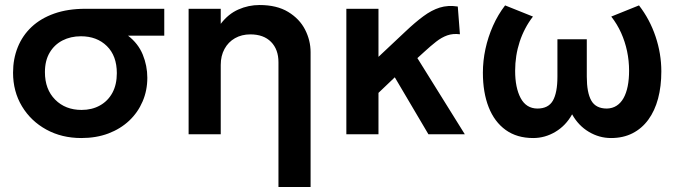

<svg xmlns="http://www.w3.org/2000/svg" viewBox="-20 -535 2704 765"><path d="M304 15Q226 15 164.5 -18.8Q103 -52.5 67.5 -111.5Q32 -170.5 32 -245.5Q32 -300.5 50.8 -347Q69.5 -393.5 106 -427.8Q142.5 -462 196.2 -481Q250 -500 320.5 -500H634.5V-393H490Q530.5 -362 548.8 -317.5Q567 -273 567 -225Q567 -174.5 548.2 -130.8Q529.5 -87 494.8 -54.2Q460 -21.5 411.8 -3.2Q363.5 15 304 15ZM305 -97Q346.5 -97 378.2 -114.8Q410 -132.5 427.8 -165.2Q445.5 -198 445.5 -243.5Q445.5 -312.5 405.8 -351.5Q366 -390.5 302.5 -390.5Q261.5 -390.5 229 -373.8Q196.5 -357 177.8 -325.2Q159 -293.5 159 -247.5Q159 -179 199.8 -138Q240.5 -97 305 -97Z M1089.5 210V-287Q1089.5 -338 1060 -368Q1030.5 -398 977.5 -398Q943 -398 916.2 -382.8Q889.5 -367.5 874.5 -340Q859.5 -312.5 859.5 -276.5V0H731.5V-500H859.5V-440Q889.5 -479.5 929.8 -497.2Q970 -515 1014 -515Q1083 -515 1128.2 -487.5Q1173.5 -460 1195.5 -417Q1217.5 -374 1217.5 -327V210Z M1360 0V-500H1488V-308.5L1596 -410Q1634 -446 1666.8 -470.2Q1699.5 -494.5 1732.2 -504.8Q1765 -515 1804 -509L1812.5 -398.5Q1784.5 -402 1762 -394Q1739.5 -386 1717.8 -369Q1696 -352 1670.5 -328.5L1643 -303.5L1832 0H1687L1553 -227L1488 -165V0Z M2104.5 15Q2039.5 15 1994.8 -17.2Q1950 -49.5 1927 -108Q1904 -166.5 1904 -245.5Q1904 -292.5 1914.2 -340Q1924.5 -387.5 1944.2 -432Q1964 -476.5 1992.5 -513.5L2103.5 -469Q2086 -446.5 2072.8 -421.2Q2059.5 -396 2050.5 -368.5Q2041.5 -341 2037 -312Q2032.5 -283 2032.5 -253Q2032.5 -185.5 2054.5 -144.2Q2076.5 -103 2121 -102.5Q2165 -102.5 2183 -134.2Q2201 -166 2201 -229.5V-378.5H2318V-229.5Q2318 -166 2336 -134.2Q2354 -102.5 2398 -102.5Q2420 -103 2436.8 -113.8Q2453.5 -124.5 2464.5 -144.2Q2475.5 -164 2481 -191.5Q2486.5 -219 2486.5 -253Q2486.5 -293 2478.5 -331Q2470.5 -369 2454.8 -404Q2439 -439 2415.5 -469L2526 -513.5Q2569 -458 2592 -389.5Q2615 -321 2615 -250.5Q2615 -191 2602 -142.2Q2589 -93.5 2563.2 -58.2Q2537.5 -23 2500.2 -4Q2463 15 2414.5 15Q2367.5 15 2326 -9.8Q2284.5 -34.5 2259.5 -79.5Q2234.5 -34.5 2193 -9.8Q2151.5 15 2104.5 15Z"/></svg>

Font: Geologica Medium
Style: Regular
Weight: 500
Designer: Sindre Bremnes, Frode Helland
Foundry: Monokrom Skriftforlag AS
Version: Version 1.010;gftools[0.9.28]